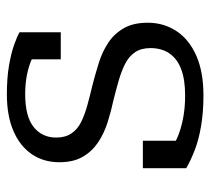

<svg xmlns="http://www.w3.org/2000/svg" viewBox="-46 -540 598 545"><g transform="rotate(-90 252.5 -268.0)"><path d="M388 -140Q388 -166 376 -183.5Q364 -201 343 -211.5Q322 -222 296 -229.5Q270 -237 242 -244Q209 -251 177.5 -261Q146 -271 120.5 -288Q95 -305 79.5 -331.5Q64 -358 64 -398Q64 -443 87 -476.5Q110 -510 153 -528.5Q196 -547 257 -547Q303 -547 338 -541Q373 -535 397 -526.5Q421 -518 433 -511V-394H356V-493Q364 -493 370.5 -490Q377 -487 381 -482Q385 -477 387.5 -470Q390 -463 390 -453Q377 -467 357 -476Q337 -485 312 -490Q287 -495 257 -495Q194 -495 164 -471Q134 -447 134 -407Q134 -381 146 -363.5Q158 -346 178.5 -336Q199 -326 226 -318.5Q253 -311 283 -304Q314 -296 346 -286Q378 -276 403.5 -259Q429 -242 444.5 -215Q460 -188 460 -147Q460 -102 436.5 -66Q413 -30 367 -9.5Q321 11 253 11Q207 11 168 4.5Q129 -2 99 -13.5Q69 -25 47 -38V-161H125V-29Q112 -36 104.5 -43Q97 -50 94 -57.5Q91 -65 91 -73Q91 -81 92 -88Q109 -74 133 -63.5Q157 -53 187.5 -47Q218 -41 253 -41Q298 -41 327.5 -52Q357 -63 372.5 -85Q388 -107 388 -140Z"/></g></svg>

Font: Roboto Serif 20pt Light
Style: Regular
Weight: 300
Version: Version 1.008